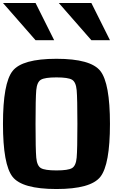

<svg xmlns="http://www.w3.org/2000/svg" viewBox="-20 -1270 884 1290"><path d="M500 -437.5Q500 -609.4 495.1 -664.1Q490.2 -718.8 463.9 -734.4Q437.5 -750 359.4 -750Q281.2 -750 254.9 -734.4Q228.5 -718.8 223.6 -664.1Q218.8 -609.4 218.8 -437.5Q218.8 -265.6 223.6 -210.9Q228.5 -156.2 254.9 -140.6Q281.2 -125 359.4 -125Q437.5 -125 463.9 -140.6Q490.2 -156.2 495.1 -210.9Q500 -265.6 500 -437.5ZM718.8 -437.5Q718.8 -164.1 654.3 -82Q589.8 0 359.4 0Q128.9 0 64.5 -82Q0 -164.1 0 -437.5Q0 -710.9 64.5 -793Q128.9 -875 359.4 -875Q589.8 -875 654.3 -793Q718.8 -710.9 718.8 -437.5ZM218.8 -1250 343.8 -1000H218.8L0 -1250ZM593.8 -1250 718.8 -1000H593.8L375 -1250Z"/></svg>

Font: CraftyPE
Style: Regular
Weight: 400
Designer: Erek Butcher
Foundry: Haunted Coop
Version: Version 0.018;April 4, 2024;FontCreator 15.0.0.2962 64-bit